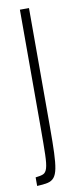

<svg xmlns="http://www.w3.org/2000/svg" viewBox="-82 -718 303 748"><g transform="rotate(-10 69.5 -344.0)"><path d="M2 0V-34Q22 -36 32.5 -40.5Q43 -45 48 -61.5Q53 -78 54 -115.5Q55 -153 55 -220V-688H91V-214Q91 -155 89.5 -116Q88 -77 83.5 -54Q79 -31 69.5 -19.5Q60 -8 43.5 -4.5Q27 -1 2 0Z"/></g></svg>

Font: Saira UltraCondensed Thin
Style: Regular
Weight: 250
Width: 1
Designer: Hector Gatti with collaboration of the Omnibus-Type team
Foundry: Omnibus-Type
Version: Version 1.101